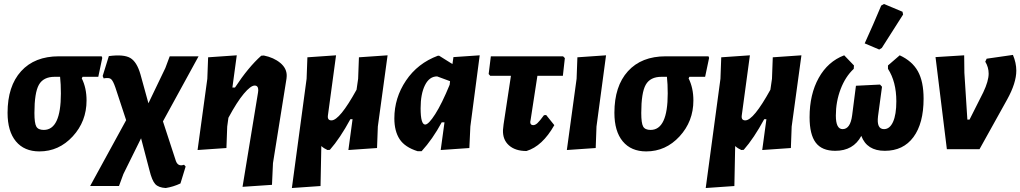

<svg xmlns="http://www.w3.org/2000/svg" viewBox="-20 -750 5128 965"><path d="M178 11Q102 11 60 -39.5Q18 -90 18 -183Q18 -317 86 -392Q154 -467 276 -467H491L494 -459L474 -364H395L391 -356Q415 -308 415 -245Q415 -140 345.5 -64.5Q276 11 178 11ZM200 -97Q286 -97 286 -280Q286 -328 282 -364H255Q198 -364 175.5 -324Q153 -284 153 -182Q153 -131 162.5 -114Q172 -97 200 -97Z M433 185 614 -146 560 -310Q548 -345 537.5 -353Q527 -361 501 -356L496 -368L527 -468Q602 -478 635 -458.5Q668 -439 686 -376L726 -231L811 -408L833 -467H978L799 -140L864 59Q875 89 905 78L913 87L887 172Q851 189 813 195Q777 193 760.5 175.5Q744 158 731 105L689 -55L600 125L578 185Z M1170 -472 1148 -310H1161Q1228 -412 1293 -470L1306 -471Q1356 -461 1389 -433.5Q1422 -406 1421 -368L1420 -355L1352 70L1347 179L1199 189L1277 -286L1278 -297Q1278 -320 1260 -320Q1240 -320 1205.5 -279Q1171 -238 1128 -158L1122 -114L1118 -6L973 4L1022 -354L1026 -462Z M1628 -169Q1625 -145 1646 -145Q1687 -145 1772 -299L1780 -354L1784 -462L1928 -472L1879 -114L1875 -6L1731 4L1752 -151H1741Q1689 -55 1638 3L1626 4Q1608 -4 1595 -16L1591 185L1447 195L1521 -354L1525 -462L1669 -472Z M2079 10Q2015 -10 1988.5 -50.5Q1962 -91 1962 -155Q1962 -258 2020.5 -345Q2079 -432 2181 -470H2187L2254 -428L2259 -463L2391 -472L2344 -114L2339 -6L2195 4L2214 -135H2200Q2154 -50 2099 10ZM2094 -206Q2094 -124 2117 -124Q2134 -124 2167.5 -176.5Q2201 -229 2240 -324L2242 -342L2177 -366Q2138 -366 2116 -322Q2094 -278 2094 -206Z M2626 9Q2570 9 2538 -19.5Q2506 -48 2508 -97L2511 -125L2548 -369H2444L2436 -378L2447 -467H2810L2819 -458L2809 -369H2681L2647 -148L2645 -137Q2645 -121 2660 -121Q2670 -121 2681 -131Q2692 -141 2714 -171L2725 -172L2766 -121Q2706 -15 2626 9Z M3026 -472 2978 -114 2974 -6 2829 4 2878 -354 2882 -462Z M3228 11Q3152 11 3110 -39.5Q3068 -90 3068 -183Q3068 -317 3136 -392Q3204 -467 3326 -467H3541L3544 -459L3524 -364H3445L3441 -356Q3465 -308 3465 -245Q3465 -140 3395.5 -64.5Q3326 11 3228 11ZM3250 -97Q3336 -97 3336 -280Q3336 -328 3332 -364H3305Q3248 -364 3225.5 -324Q3203 -284 3203 -182Q3203 -131 3212.5 -114Q3222 -97 3250 -97Z M3708 -169Q3705 -145 3726 -145Q3767 -145 3852 -299L3860 -354L3864 -462L4008 -472L3959 -114L3955 -6L3811 4L3832 -151H3821Q3769 -55 3718 3L3706 4Q3688 -4 3675 -16L3671 185L3527 195L3601 -354L3605 -462L3749 -472Z M4409 -722 4423 -730 4516 -691 4519 -677Q4472 -602 4412 -509L4399 -501L4326 -532Q4369 -626 4409 -722ZM4178 8Q4111 8 4080 -33Q4049 -74 4049 -161Q4049 -276 4095 -358.5Q4141 -441 4223 -472L4272 -421L4271 -404Q4229 -365 4205 -302Q4181 -239 4181 -169Q4181 -101 4215 -101Q4254 -101 4263 -171L4282 -319L4403 -325L4413 -314L4393 -166Q4385 -101 4423 -101Q4452 -101 4468.5 -137.5Q4485 -174 4485 -241Q4485 -339 4443 -404V-421L4502 -472Q4565 -443 4593.5 -391.5Q4622 -340 4622 -254Q4622 -130 4571 -61Q4520 8 4427 8Q4337 8 4309 -67Q4269 8 4178 8Z M5071 -474Q5088 -434 5088 -395Q5088 -333 5042 -250L4903 0H4739L4682 -463L4826 -472L4827 -384L4842 -149H4853L4922 -286Q4949 -343 4949 -380Q4949 -412 4932 -440L4939 -455Z"/></svg>

Font: Alegreya Sans ExtraBold
Style: Italic
Weight: 800
Italic angle: -7°
Designer: Juan Pablo del Peral
Foundry: Huerta Tipografica
Version: Version 2.007